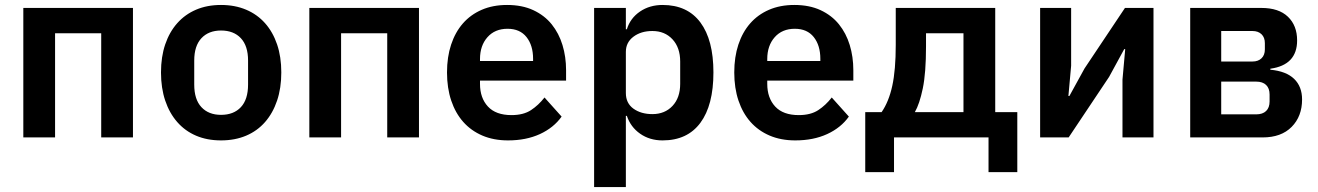

<svg xmlns="http://www.w3.org/2000/svg" viewBox="-20 -554 5315 774"><path d="M74 -522H516V0H388V-420H202V0H74Z M871 12Q815 12 770.5 -7Q726 -26 694.5 -62Q663 -98 646 -148.5Q629 -199 629 -262Q629 -325 646 -375Q663 -425 694.5 -460.5Q726 -496 770.5 -515Q815 -534 871 -534Q927 -534 972 -515Q1017 -496 1048.5 -460.5Q1080 -425 1097 -375Q1114 -325 1114 -262Q1114 -199 1097 -148.5Q1080 -98 1048.5 -62Q1017 -26 972 -7Q927 12 871 12ZM871 -91Q922 -91 951 -122Q980 -153 980 -213V-310Q980 -369 951 -400Q922 -431 871 -431Q821 -431 792 -400Q763 -369 763 -310V-213Q763 -153 792 -122Q821 -91 871 -91Z M1227 -522H1669V0H1541V-420H1355V0H1227Z M2028 12Q1970 12 1924.5 -7.5Q1879 -27 1847.5 -62.5Q1816 -98 1799 -148.5Q1782 -199 1782 -262Q1782 -324 1798.5 -374Q1815 -424 1846 -459.5Q1877 -495 1922 -514.5Q1967 -534 2024 -534Q2085 -534 2130 -513Q2175 -492 2204 -456Q2233 -420 2247.5 -372.5Q2262 -325 2262 -271V-229H1915V-216Q1915 -159 1947 -124.5Q1979 -90 2042 -90Q2090 -90 2120.5 -110Q2151 -130 2175 -161L2244 -84Q2212 -39 2156.5 -13.5Q2101 12 2028 12ZM2026 -438Q1975 -438 1945 -404Q1915 -370 1915 -316V-308H2129V-317Q2129 -371 2102.5 -404.5Q2076 -438 2026 -438Z M2375 -522H2503V-436H2507Q2521 -481 2560 -507.5Q2599 -534 2651 -534Q2751 -534 2803.5 -463.5Q2856 -393 2856 -262Q2856 -130 2803.5 -59Q2751 12 2651 12Q2599 12 2560.5 -15Q2522 -42 2507 -87H2503V200H2375ZM2610 -94Q2660 -94 2691 -127Q2722 -160 2722 -216V-306Q2722 -362 2691 -395.5Q2660 -429 2610 -429Q2564 -429 2533.5 -406Q2503 -383 2503 -345V-179Q2503 -138 2533.5 -116Q2564 -94 2610 -94Z M3186 12Q3128 12 3082.5 -7.5Q3037 -27 3005.5 -62.5Q2974 -98 2957 -148.5Q2940 -199 2940 -262Q2940 -324 2956.5 -374Q2973 -424 3004 -459.5Q3035 -495 3080 -514.5Q3125 -534 3182 -534Q3243 -534 3288 -513Q3333 -492 3362 -456Q3391 -420 3405.5 -372.5Q3420 -325 3420 -271V-229H3073V-216Q3073 -159 3105 -124.5Q3137 -90 3200 -90Q3248 -90 3278.5 -110Q3309 -130 3333 -161L3402 -84Q3370 -39 3314.5 -13.5Q3259 12 3186 12ZM3184 -438Q3133 -438 3103 -404Q3073 -370 3073 -316V-308H3287V-317Q3287 -371 3260.5 -404.5Q3234 -438 3184 -438Z M3468 -102H3534Q3563 -144 3577 -208Q3591 -272 3591 -373V-522H3992V-102H4081V140H3965V0H3584V140H3468ZM3864 -102V-420H3713V-367Q3713 -260 3700 -197.5Q3687 -135 3668 -102Z M4173 -522H4298V-289L4287 -167H4291L4352 -278L4515 -522H4630V0H4505V-233L4516 -356H4512L4451 -244L4288 0H4173Z M4778 -522H5065Q5135 -522 5172 -486.5Q5209 -451 5209 -391Q5209 -292 5101 -277V-273Q5165 -267 5197 -236Q5229 -205 5229 -153Q5229 -85 5187 -42.5Q5145 0 5070 0H4778ZM5044 -93Q5070 -93 5084 -106.5Q5098 -120 5098 -145V-173Q5098 -198 5084 -211.5Q5070 -225 5044 -225H4903V-93ZM5029 -306Q5052 -306 5065.5 -319Q5079 -332 5079 -355V-380Q5079 -403 5065.5 -416Q5052 -429 5029 -429H4903V-306Z"/></svg>

Font: IBMPlexSans-SemiBold
Style: Regular
Weight: 600
Designer: Mike Abbink, Paul van der Laan, Pieter van Rosmalen
Foundry: Bold Monday
Version: Version 3.1